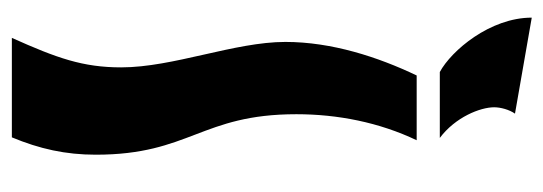

<svg xmlns="http://www.w3.org/2000/svg" viewBox="-324 -616 939 332"><g transform="rotate(90 146.0 -449.5)"><path d="M176 -870C169 -860 165 -845 165 -834C165 -810 182 -767 218 -740H104C67 -760 10 -827 10 -899ZM222 -700C191 -635 177 -563 177 -492C177 -327 247 -308 247 -145C247 -93 237 -48 217 0H45C80 -78 96 -123 96 -189C96 -279 52 -385 52 -473C52 -553 78 -633 110 -700Z"/></g></svg>

Font: Brassia
Style: Regular
Weight: 400
Designer: Ariel Martín Pérez
Foundry: Tunera Type Foundry
Version: Version 1.600;hotconv 1.0.109;makeotfexe 2.5.65596